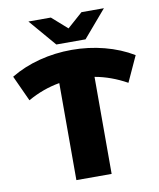

<svg xmlns="http://www.w3.org/2000/svg" viewBox="-111 -986 882 1062"><g transform="rotate(-10 330.0 -455.0)"><path d="M608 -480Q520 -529 429 -545V0H231V-545Q138 -529 52 -480L-14 -624Q59 -668 147.5 -691Q236 -714 330 -714Q424 -714 512.5 -691Q601 -668 674 -624ZM546 -910 416 -758H252L122 -910H248L334 -834L420 -910Z"/></g></svg>

Font: Montserrat Alternates ExtraBold
Style: Regular
Weight: 800
Designer: Julieta Ulanovsky
Foundry: Julieta Ulanovsky
Version: Version 7.200